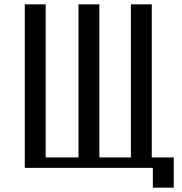

<svg xmlns="http://www.w3.org/2000/svg" viewBox="-20 -780 836 883"><path d="M678 -760H582V-56H437V-760H341V-56H190V-760H94V-8H683V83H779V-56H678Z"/></svg>

Font: LXGW Marker Gothic
Style: Regular
Weight: 400
Version: Version 1.001